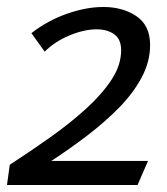

<svg xmlns="http://www.w3.org/2000/svg" viewBox="-24 -529 478 550"><path d="M272 -509Q328 -509 367 -482.5Q406 -456 406 -400Q406 -352 381.5 -306.5Q357 -261 316 -219.5Q275 -178 225 -140Q175 -102 123 -68H400L370 1H-4L4 -57Q64 -96 121 -136.5Q178 -177 223.5 -218.5Q269 -260 296 -301.5Q323 -343 323 -385Q323 -417 303 -431Q283 -445 253 -445Q217 -445 175 -427.5Q133 -410 104 -381L66 -434Q112 -470 167.5 -489.5Q223 -509 272 -509Z"/></svg>

Font: Rosario Light
Style: Italic
Weight: 300
Italic angle: -8.05°
Designer: Hector Gatti
Foundry: Omnibus Type
Version: Version 1.101; ttfautohint (v1.8.1.43-b0c9)